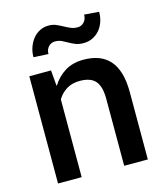

<svg xmlns="http://www.w3.org/2000/svg" viewBox="-111 -829 787 914"><g transform="rotate(-15 282.5 -372.0)"><path d="M504 0H387.5V-330.5Q387.5 -390.5 364.2 -417.8Q341 -445 287 -445Q249.5 -445 222.5 -428.5Q195.5 -412 178 -383.5V0H61.5V-528.5H168.5L175 -452Q175 -452 175 -452Q175 -452 175 -452Q175 -452 175.5 -452Q175.5 -452 175.5 -452Q175.5 -452 175.5 -452Q175.5 -452 175.5 -452H176Q176 -452 176 -452Q176 -451.5 176.5 -451.5Q201.5 -491.5 239.5 -514.8Q277.5 -538 330.5 -538Q372 -538 404.2 -526Q436.5 -514 458.8 -489Q481 -464 492.5 -425Q504 -386 504 -331.5ZM462 -739Q462 -711.5 453.8 -688.5Q445.5 -665.5 430.8 -649Q416 -632.5 396.2 -623.2Q376.5 -614 353 -614Q329 -614 312.8 -620.8Q296.5 -627.5 282.5 -635.5Q268.5 -643.5 254.8 -650.2Q241 -657 221.5 -657Q203 -657 190 -643.2Q177 -629.5 177 -607L104 -611Q104 -637.5 112.5 -660.8Q121 -684 135.2 -701.2Q149.5 -718.5 169.2 -728.2Q189 -738 212.5 -738Q232.5 -738 248.8 -731Q265 -724 279.5 -716Q294.5 -707.5 310.2 -700.8Q326 -694 344.5 -694Q363 -694 376.2 -707.8Q389.5 -721.5 389.5 -744.5Z"/></g></svg>

Font: Roberto Sans Medium
Style: Regular
Weight: 500
Designer: Google (font) & Cristiano Sobral (main changes)
Version: Version 1.000;October 12, 2021;FontCreator 14.0.0.2814 64-bi